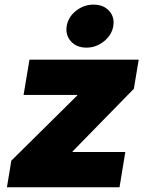

<svg xmlns="http://www.w3.org/2000/svg" viewBox="-20 -791 623 811"><path d="M9.3 0 27.8 -112.3 306.2 -387.7 306.6 -390.1H79.6L104.5 -539.1H565.9L545.4 -416L286.6 -151.4V-148.9H509.3L484.9 0ZM345.2 -589.8Q303.7 -589.8 279.8 -616.2Q255.9 -642.6 261.7 -680.7Q268.1 -719.2 301 -745.4Q334 -771.5 375 -771.5Q416.5 -771.5 440.7 -745.4Q464.8 -719.2 458.5 -680.7Q452.1 -643.1 419.2 -616.5Q386.2 -589.8 345.2 -589.8Z"/></svg>

Font: Inter 18pt Black
Style: Italic
Weight: 900
Italic angle: -9.3988°
Designer: Rasmus Andersson
Foundry: rsms
Version: Version 4.001;git-66647c0bb